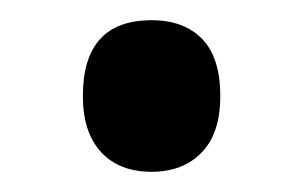

<svg xmlns="http://www.w3.org/2000/svg" viewBox="-20 -157 300 190"><path d="M62 -62Q62 -137 130 -137Q162 -137 180 -118.5Q198 -100 198 -62Q198 -25 179.5 -6Q161 13 130 13Q98 13 80 -6.5Q62 -26 62 -62Z"/></svg>

Font: Noto Sans Telugu ExtraCondensed SemiBold
Style: Regular
Weight: 600
Width: 2
Designer: Jelle Bosma - Monotype Design Team
Foundry: Monotype Imaging Inc.
Version: Version 2.005; ttfautohint (v1.8.4.7-5d5b)